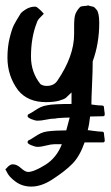

<svg xmlns="http://www.w3.org/2000/svg" viewBox="-20 -689 416 717"><path d="M247.1 -343.8Q232.4 -329.1 226.1 -323.7Q219.7 -318.4 200.7 -313Q181.6 -307.6 151.4 -307.6Q84 -307.6 47.9 -351.6Q7.8 -405.3 7.8 -473.6Q7.8 -513.7 16.1 -547.4Q24.4 -581.1 32.2 -596.2Q40 -611.3 56.6 -637.7L58.6 -640.6Q61.5 -643.6 65.9 -647Q70.3 -650.4 76.7 -654.3Q83 -658.2 91.3 -661.1Q99.6 -664.1 109.4 -664.1H112.3Q118.2 -663.1 124.5 -656.7Q130.9 -650.4 132.8 -649.4L143.6 -637.7Q139.6 -632.8 133.3 -627Q127 -621.1 123 -615.7Q119.1 -610.4 117.2 -603.5Q95.7 -548.8 95.7 -477.5Q95.7 -418.9 130.9 -375Q140.6 -368.2 154.3 -368.2Q181.6 -368.2 194.3 -387.7Q256.8 -479.5 256.8 -561.5V-592.8Q256.8 -624 261.7 -636.7Q266.6 -649.4 278.3 -662.1Q282.2 -666 293.5 -666.5Q304.7 -667 309.6 -668.9Q312.5 -667 321.3 -665.5Q330.1 -664.1 333 -661.1Q339.8 -654.3 342.8 -649.9Q345.7 -645.5 348.1 -634.3Q350.6 -623 350.6 -603.5Q350.6 -526.4 326.2 -460Q326.2 -425.8 323.7 -372.6Q321.3 -319.3 321.3 -298.8Q346.7 -294.9 361.3 -294.9Q368.2 -294.9 368.2 -288.1Q368.2 -283.2 369.6 -275.4Q371.1 -267.6 371.1 -261.7Q371.1 -254.9 364.3 -254.9Q355.5 -254.9 339.8 -254.4Q324.2 -253.9 316.4 -253.9Q313.5 -224.6 307.6 -203.1Q309.6 -203.1 329.6 -200.2Q349.6 -197.3 361.3 -197.3Q368.2 -197.3 368.2 -190.4Q368.2 -185.5 369.6 -177.7Q371.1 -169.9 371.1 -164.1Q371.1 -157.2 364.3 -157.2H295.9Q278.3 -106.4 251 -78.1Q223.6 -49.8 171.9 -16.6Q132.8 7.8 96.7 7.8Q63.5 7.8 38.1 -10.7Q12.7 -29.3 4.9 -47.9Q3.9 -50.8 0 -56.6L11.7 -68.4Q13.7 -69.3 15.6 -71.3Q21.5 -75.2 25.4 -75.2H29.3Q43 -75.2 58.6 -61Q74.2 -46.9 85 -46.9Q106.4 -46.9 148.9 -73.2Q191.4 -99.6 210.9 -150.4H182.6Q170.9 -150.4 152.3 -145.5Q133.8 -140.6 120.1 -140.6Q111.3 -140.6 97.2 -146.5Q83 -152.3 83 -157.2Q83 -163.1 86.9 -165Q95.7 -168.9 107.9 -177.2Q120.1 -185.5 131.3 -190.9Q142.6 -196.3 156.2 -198.2Q187.5 -202.1 227.5 -202.1Q238.3 -244.1 240.2 -250Q230.5 -250 221.2 -249.5Q211.9 -249 205.1 -248.5Q198.2 -248 193.4 -247.6Q188.5 -247.1 185.5 -246.1H182.6Q170.9 -246.1 152.3 -242.2Q133.8 -238.3 120.1 -238.3Q111.3 -238.3 97.2 -244.1Q83 -250 83 -254.9Q83 -260.7 86.9 -262.7Q95.7 -266.6 107.9 -274.9Q120.1 -283.2 131.3 -288.6Q142.6 -293.9 156.2 -295.9Q177.7 -300.8 247.1 -300.8V-323.2Z"/></svg>

Font: Shelly2023
Style: Regular
Weight: 400
Version: Version 0.2